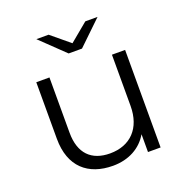

<svg xmlns="http://www.w3.org/2000/svg" viewBox="-131 -850 935 973"><g transform="rotate(-20 336.5 -363.0)"><path d="M370 -607 499 -731H433L334 -649L235 -731H169L298 -607ZM502 -526V-250C502 -130 433 -59 323 -59C223 -59 165 -116 165 -228V-526H94V-221C94 -70 182 5 316 5C400 5 468 -32 505 -96V0H573V-526Z"/></g></svg>

Font: Montserrat Lite
Style: Regular
Weight: 400
Designer: Julieta Ulanovsky
Foundry: Julieta Ulanovsky
Version: Version 7.200;PS 007.200;hotconv 1.0.88;makeotf.lib2.5.64775